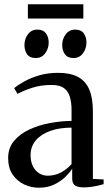

<svg xmlns="http://www.w3.org/2000/svg" viewBox="-20 -866 517 895"><path d="M161.5 9Q124.5 9 92 -6.5Q59.5 -22 38.8 -52.5Q18 -83 18 -129.5Q18 -176.5 45.5 -209.2Q73 -242 117.2 -262.5Q161.5 -283 213.2 -292.5Q265 -302 313.5 -302.5V-353Q313.5 -389 305.5 -415.2Q297.5 -441.5 277.5 -455.8Q257.5 -470 220.5 -470Q170.5 -470 130 -456.8Q89.5 -443.5 61.5 -428.5L46 -455.5Q63 -469.5 93 -486.2Q123 -503 163 -514.8Q203 -526.5 251 -526.5Q308.5 -526.5 344.2 -507Q380 -487.5 396.5 -447.8Q413 -408 413 -347.5V-32L463 -29.5V-7.5Q452.5 -4.5 437.8 -1Q423 2.5 405.8 5Q388.5 7.5 370.5 7.5Q344 7.5 330.2 -1.2Q316.5 -10 316.5 -35V-80Q307 -63.5 285.8 -42.5Q264.5 -21.5 233.2 -6.2Q202 9 161.5 9ZM202 -47Q235 -47 263 -61.5Q291 -76 313.5 -101V-271Q257.5 -271 214.5 -255.8Q171.5 -240.5 147 -211.8Q122.5 -183 122.5 -142.5Q122.5 -113 133.2 -91.5Q144 -70 162.2 -58.5Q180.5 -47 202 -47ZM146 -595.5Q119 -595.5 106.5 -612.8Q94 -630 94 -656Q94 -684.5 110.2 -706.2Q126.5 -728 154 -728H155Q181.5 -728 194.2 -710.5Q207 -693 207 -667.5Q207 -640 190.8 -617.8Q174.5 -595.5 147 -595.5ZM322.5 -595.5Q295.5 -595.5 282.8 -612.8Q270 -630 270 -656Q270 -684.5 286.5 -706.2Q303 -728 330 -728H331Q358 -728 370.5 -710.5Q383 -693 383 -667.5Q383 -640 366.8 -617.8Q350.5 -595.5 323.5 -595.5ZM368.5 -846V-779.5H110V-846Z"/></svg>

Font: Merriweather 120pt
Style: Regular
Weight: 400
Version: Version 2.100